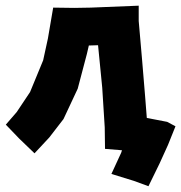

<svg xmlns="http://www.w3.org/2000/svg" viewBox="-38 -514 635 673"><path d="M547.9 -86.9 476.6 -100.6 470.7 -175.8 460 -304.7 448.2 -440.4V-494.1L280.3 -487.3L222.7 -486.3L148.4 -487.3L129.9 -378.9L113.3 -302.7L67.4 -191.4L20.5 -121.1L-17.6 -77.1L29.3 -28.3L83 23.4L134.8 -32.2L184.6 -96.7L234.4 -203.1L266.6 -325.2L273.4 -354.5L305.7 -355.5L320.3 -207L329.1 -67.4L330.1 7.8L389.6 12.7L386.7 21.5L352.5 95.7L431.6 120.1L482.4 138.7L521.5 58.6L550.8 -5.9L577.1 -71.3Z"/></svg>

Font: MaokenAssortedSans-Lite
Style: Lite
Weight: 400
Version: Version 1.400